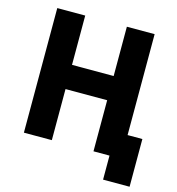

<svg xmlns="http://www.w3.org/2000/svg" viewBox="-120 -804 962 1042"><g transform="rotate(15 360.5 -282.5)"><path d="M554 135H703V-133H620V-700H464V-423H230V-700H73V0H230V-287H464V0H554Z"/></g></svg>

Font: Fixel Text Bold
Style: Bold
Weight: 700
Width: 4
Designer: AlfaBravo + MacPaw
Foundry: Kyrylo Tkachov, Marchela Mozhyna, Serhii Makarenko, Maria Weinstein, Zakhar Kryvoshyya
Version: Version 1.211